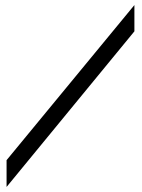

<svg xmlns="http://www.w3.org/2000/svg" viewBox="-20 -740 561 760"><path d="M6 -106 512 -720V-616L6 0Z"/></svg>

Font: Orbitron
Style: Regular
Weight: 400
Designer: Matt McInerney
Foundry: Matt McInerney
Version: 1.000